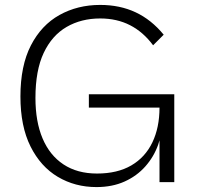

<svg xmlns="http://www.w3.org/2000/svg" viewBox="-20 -740 816 780"><path d="M628 -303H341V-357H688V0H628ZM640 -254Q640 -201 622.5 -152Q605 -103 570.5 -64Q536 -25 486 -2.5Q436 20 372 20Q285 20 215 -21.5Q145 -63 104 -145Q63 -227 63 -348Q63 -473 105.5 -555.5Q148 -638 221.5 -679Q295 -720 387 -720Q467 -720 531 -690Q595 -660 645 -599L602 -556Q562 -610 508.5 -637.5Q455 -665 387 -665Q310 -665 250.5 -630.5Q191 -596 157.5 -525Q124 -454 124 -342Q124 -246 153 -177.5Q182 -109 238 -72Q294 -35 374 -35Q457 -35 513.5 -68Q570 -101 599 -161.5Q628 -222 628 -303Z"/></svg>

Font: Moderustic Light
Style: Regular
Weight: 300
Designer: Tural Alisoy
Foundry: TAFT Foundry
Version: Version 2.120